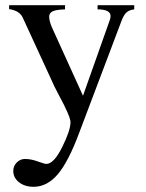

<svg xmlns="http://www.w3.org/2000/svg" viewBox="-20 -490 562 738"><path d="M158 140Q187 140 219 75.5Q251 11 251 -20Q251 -42 206 -125L190 -156L68 -421Q56 -449 15 -455V-470H230V-454Q196 -453 182.5 -446.5Q169 -440 169 -426Q169 -410 179 -386L299 -122L401 -410Q405 -420 405 -428Q405 -454 355 -454V-470H496V-454Q477 -452 466 -442Q455 -432 446 -407L285 19Q243 132 202 180Q161 228 109 228Q75 228 53 210.5Q31 193 31 167Q31 148 44.5 134.5Q58 121 76 121Q99 121 125 130.5Q151 140 158 140Z"/></svg>

Font: MM Ethnic
Style: Regular
Weight: 400
Designer: Khon Soe Zaw Thu
Version: Version 1.00 July 18, 2016, initial release